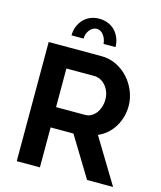

<svg xmlns="http://www.w3.org/2000/svg" viewBox="-132 -1010 928 1105"><g transform="rotate(15 332.5 -457.5)"><path d="M322 -855Q299 -855 281 -833Q263 -811 263 -781H191Q191 -810 201 -834.5Q211 -859 228 -877Q245 -895 269 -905Q293 -915 322 -915Q350 -915 374.5 -905Q399 -895 416 -877Q433 -859 443 -834.5Q453 -810 453 -781H382Q379 -813 362 -834Q345 -855 322 -855ZM74 0V-710H388Q437 -710 478.5 -689.5Q520 -669 550 -635.5Q580 -602 597 -559.5Q614 -517 614 -474Q614 -405 579.5 -348.5Q545 -292 486 -267L648 0H493L348 -238H212V0ZM212 -359H385Q404 -359 420.5 -368Q437 -377 449 -392.5Q461 -408 468 -429Q475 -450 475 -474Q475 -499 467 -520Q459 -541 445.5 -556.5Q432 -572 414.5 -580.5Q397 -589 379 -589H212Z"/></g></svg>

Font: Oxford Sans
Style: Bold
Weight: 700
Designer: Matt McInerney, Pablo Impallari, Rodrigo Fuenzalida
Foundry: Matt McInerney, Pablo Impallari, Rodrigo Fuenzalida
Version: Version 3.000g; ttfautohint (v1.5) -l 8 -r 28 -G 28 -x 14 -D